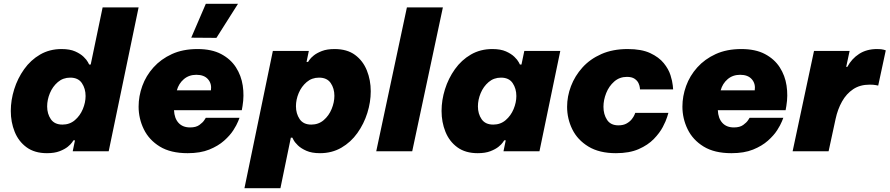

<svg xmlns="http://www.w3.org/2000/svg" viewBox="-20 -799 4698 1014"><path d="M228 10Q163 10 120.5 -21Q78 -52 57.5 -103Q37 -154 37 -213Q37 -270 55 -327.5Q73 -385 107.5 -433.5Q142 -482 192 -511Q242 -540 305 -540Q349 -540 377 -527.5Q405 -515 421.5 -499Q438 -483 444.5 -470.5Q451 -458 451 -458H459L522 -760H712L554 0H364L376 -58H368Q368 -58 361 -47.5Q354 -37 338 -24Q322 -11 295 -0.5Q268 10 228 10ZM310 -141Q348 -141 375.5 -164.5Q403 -188 417.5 -223Q432 -258 432 -292Q432 -331 412.5 -360Q393 -389 351 -389Q313 -389 285.5 -365.5Q258 -342 243.5 -307Q229 -272 229 -237Q229 -198 248.5 -169.5Q268 -141 310 -141Z M1123 -599 990 -600 1067 -779H1237ZM971 10Q881 10 824 -25Q767 -60 739.5 -116.5Q712 -173 712 -236Q712 -291 731.5 -345Q751 -399 790.5 -443Q830 -487 888 -513.5Q946 -540 1023 -540Q1098 -540 1148 -513.5Q1198 -487 1226 -443.5Q1254 -400 1262 -347Q1270 -294 1261 -240L1257 -217H899Q901 -174 923 -150Q945 -126 984 -126Q1015 -126 1033 -139Q1051 -152 1059 -164.5Q1067 -177 1067 -177H1245Q1245 -177 1237.5 -158Q1230 -139 1212.5 -111.5Q1195 -84 1163.5 -56Q1132 -28 1085 -9Q1038 10 971 10ZM914 -322H1094Q1099 -357 1078.5 -380.5Q1058 -404 1017 -404Q978 -404 951 -381Q924 -358 914 -322Z M1271 195 1421 -530H1611L1599 -472H1607Q1607 -472 1614 -482.5Q1621 -493 1637 -506Q1653 -519 1680 -529.5Q1707 -540 1747 -540Q1813 -540 1855 -509Q1897 -478 1917.5 -427Q1938 -376 1938 -317Q1938 -260 1920 -202.5Q1902 -145 1867.5 -96.5Q1833 -48 1783 -19Q1733 10 1670 10Q1627 10 1598.5 -2.5Q1570 -15 1553.5 -31Q1537 -47 1530.5 -59.5Q1524 -72 1524 -72H1516L1461 195ZM1543 -238Q1543 -199 1562.5 -170Q1582 -141 1624 -141Q1662 -141 1689.5 -164.5Q1717 -188 1731.5 -223.5Q1746 -259 1746 -293Q1746 -332 1726.5 -360.5Q1707 -389 1665 -389Q1627 -389 1599.5 -365.5Q1572 -342 1557.5 -307.5Q1543 -273 1543 -238Z M1967 0 2129 -760H2319L2157 0Z M2580 -540Q2624 -540 2652 -527.5Q2680 -515 2696.5 -499Q2713 -483 2719.5 -470.5Q2726 -458 2726 -458H2734L2749 -530H2939L2829 0H2639L2651 -58H2643Q2643 -58 2636 -47.5Q2629 -37 2613 -24Q2597 -11 2570 -0.5Q2543 10 2503 10Q2438 10 2395.5 -21Q2353 -52 2332.5 -103Q2312 -154 2312 -213Q2312 -270 2330 -327.5Q2348 -385 2382.5 -433.5Q2417 -482 2467 -511Q2517 -540 2580 -540ZM2626 -389Q2588 -389 2560.5 -365.5Q2533 -342 2518.5 -307Q2504 -272 2504 -237Q2504 -198 2523.5 -169.5Q2543 -141 2585 -141Q2623 -141 2650.5 -164.5Q2678 -188 2692.5 -223Q2707 -258 2707 -292Q2707 -331 2687.5 -360Q2668 -389 2626 -389Z M3233 10Q3145 10 3087.5 -25Q3030 -60 3002.5 -116Q2975 -172 2975 -235Q2975 -290 2995.5 -344Q3016 -398 3056 -442.5Q3096 -487 3156 -513.5Q3216 -540 3295 -540Q3368 -540 3414 -518.5Q3460 -497 3485.5 -465.5Q3511 -434 3521 -402Q3531 -370 3533 -348.5Q3535 -327 3535 -327H3360Q3360 -327 3359 -337Q3358 -347 3352 -360Q3346 -373 3331.5 -383Q3317 -393 3291 -393Q3252 -393 3224 -368.5Q3196 -344 3181.5 -307.5Q3167 -271 3167 -235Q3167 -195 3186 -166Q3205 -137 3246 -137Q3272 -137 3289.5 -147Q3307 -157 3317 -170Q3327 -183 3331 -193Q3335 -203 3335 -203H3510Q3510 -203 3503.5 -181.5Q3497 -160 3480.5 -128.5Q3464 -97 3433 -65Q3402 -33 3353 -11.5Q3304 10 3233 10Z M3843 10Q3753 10 3696 -25Q3639 -60 3611.5 -116.5Q3584 -173 3584 -236Q3584 -291 3603.5 -345Q3623 -399 3662.5 -443Q3702 -487 3760 -513.5Q3818 -540 3895 -540Q3970 -540 4020 -513.5Q4070 -487 4098 -443.5Q4126 -400 4134 -347Q4142 -294 4133 -240L4129 -217H3771Q3773 -174 3795 -150Q3817 -126 3856 -126Q3887 -126 3905 -139Q3923 -152 3931 -164.5Q3939 -177 3939 -177H4117Q4117 -177 4109.5 -158Q4102 -139 4084.5 -111.5Q4067 -84 4035.5 -56Q4004 -28 3957 -9Q3910 10 3843 10ZM3786 -322H3966Q3971 -357 3950.5 -380.5Q3930 -404 3889 -404Q3850 -404 3823 -381Q3796 -358 3786 -322Z M4166 0 4279 -530H4467L4449 -446H4455Q4478 -489 4517.5 -514.5Q4557 -540 4612 -540Q4636 -540 4647 -536.5Q4658 -533 4658 -533L4618 -347Q4618 -347 4605.5 -349.5Q4593 -352 4573 -352Q4522 -352 4486 -328Q4450 -304 4427 -263Q4404 -222 4393 -171L4356 0Z"/></svg>

Font: Be Vietnam Pro Black
Style: Italic
Weight: 900
Italic angle: -12°
Designer: Lam Bao, Tony Le, Vietanh Nguyen
Foundry: Yellow Type Foundry
Version: Version 1.002; ttfautohint (v1.8.3)